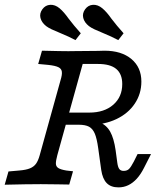

<svg xmlns="http://www.w3.org/2000/svg" viewBox="-20 -787 663 818"><path d="M185.5 -510.5 142.7 -514.5 158.9 -571Q187.9 -570.2 231 -569.4Q274.2 -568.5 306.5 -569.4H311.3Q354.8 -570.2 397.6 -570.2Q411.3 -571 425 -571Q497.6 -571 539.9 -535.5Q582.3 -500 582.3 -439.5Q582.3 -387.1 554 -345.2Q525.8 -303.2 475.4 -279.4Q425 -255.6 362.1 -255.6H252.4L266.9 -307.3H360.5Q424.2 -307.3 462.5 -340.7Q500.8 -374.2 500.8 -429Q500.8 -471.8 475.4 -493.1Q450 -514.5 397.6 -514.5H332.3L245.2 -201.6H170.2L237.9 -445.2Q245.2 -468.5 243.5 -481.5Q241.9 -494.4 228.6 -500.8Q215.3 -507.3 185.5 -510.5ZM411.3 -62.9 398.4 -155.6Q392.7 -196.8 383.9 -217.7Q375 -238.7 359.3 -247.2Q343.5 -255.6 315.3 -255.6L324.2 -278.2Q375 -278.2 404.4 -266.1Q433.9 -254 449.6 -225.8Q465.3 -197.6 472.6 -146.8L479.8 -93.5Q482.3 -75 488.3 -66.9Q494.4 -58.9 506.5 -58.9Q521 -58.9 529.4 -66.9Q537.9 -75 550 -98.4L566.1 -130.6H623.4L593.5 -71.8Q579.8 -44.4 562.9 -25.8Q546 -7.3 526.6 2Q507.3 11.3 484.7 11.3Q452.4 11.3 434.7 -6.9Q416.9 -25 411.3 -62.9ZM0 0 16.1 -56.5 61.3 -60.5Q91.1 -62.9 107.7 -69.8Q124.2 -76.6 133.5 -89.5Q142.7 -102.4 149.2 -125.8L170.2 -201.6H245.2L224.2 -125.8Q217.7 -101.6 218.1 -89.5Q218.5 -77.4 228.6 -71Q238.7 -64.5 262.9 -60.5L291.1 -57.3L275 -0.8Q251.6 -1.6 228.2 -1.6Q191.1 -2.4 154 -2.4H151.6H153.2Q94.4 -2.4 0 0ZM229.8 -649.2Q213.7 -655.6 200 -662.1Q186.3 -668.5 176.6 -675.8Q157.3 -691.1 152.4 -710.5Q147.6 -729.8 160.5 -747.6Q173.4 -765.3 194 -766.5Q214.5 -767.7 233.9 -751.6Q243.5 -743.5 253.2 -732.3Q262.9 -721 272.6 -707.3Q283.1 -693.5 296.4 -677.4Q309.7 -661.3 324.2 -645.2L301.6 -616.1Q276.6 -629.8 229.8 -649.2ZM412.1 -649.2Q396 -655.6 382.3 -662.1Q368.5 -668.5 358.9 -675.8Q339.5 -691.1 334.7 -710.5Q329.8 -729.8 342.7 -747.6Q355.6 -765.3 376.2 -766.5Q396.8 -767.7 416.1 -751.6Q425.8 -743.5 435.5 -732.3Q445.2 -721 454.8 -707.3Q465.3 -693.5 478.6 -677.4Q491.9 -661.3 506.5 -645.2L483.9 -616.1Q458.9 -629.8 412.1 -649.2Z"/></svg>

Font: Playfair Micro SmCond SmLight
Style: Italic
Weight: 360
Width: 4
Italic angle: -15.6°
Designer: Claus Eggers Sørensen
Foundry: Claus Eggers Sørensen
Version: Version 2.203;Glyphs 3.3 (3326)